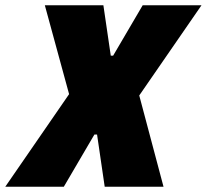

<svg xmlns="http://www.w3.org/2000/svg" viewBox="-69 -708 784 728"><path d="M-49 0 193 -351 101 -688H323L351 -497H360L472 -688H695L459 -346L551 0H328L299 -198H289L173 0Z"/></svg>

Font: Saira Semi Condensed Black
Style: Italic
Weight: 900
Width: 4
Italic angle: -12°
Designer: Hector Gatti with collaboration of the Omnibus-Type team
Foundry: Omnibus-Type
Version: Version 1.001; ttfautohint (v1.8)